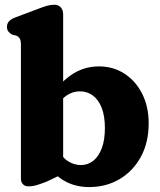

<svg xmlns="http://www.w3.org/2000/svg" viewBox="-20 -769 671 803"><path d="M244.1 -709.2V-42.4L176.1 -9.8Q155.2 -1.6 136.4 4.4Q117.6 10.4 98.9 10.4Q85.3 10.4 76.4 2Q67.5 -6.4 67.5 -22.6V-580.4Q67.5 -600.8 62.1 -608.6Q56.6 -616.4 47.3 -620.4L32.3 -623.6Q22 -628.8 15.6 -636.5Q9.1 -644.2 9.1 -656.4Q9.1 -670.2 17.6 -679.8Q26 -689.4 44.3 -696.2L140.1 -732.2Q162 -740.7 176.9 -744.9Q191.8 -749.2 207.5 -749.2Q224.5 -749.2 234.3 -738Q244.1 -726.8 244.1 -709.2ZM210.4 -310.8 180.5 -348.6Q221.6 -415.3 274.6 -453.3Q327.7 -491.3 393.8 -491.3Q453.7 -491.3 500.7 -460.8Q547.7 -430.3 574.7 -376.7Q601.8 -323.2 601.8 -253.2Q601.8 -172.9 569 -112.9Q536.2 -52.9 479.8 -19.7Q423.5 13.4 353 13.4Q292.7 13.4 246.3 -14.3Q199.9 -41.9 168.8 -94.9L215.8 -153.6Q236.8 -112.9 262.9 -95.8Q289.1 -78.7 318.4 -78.7Q347.5 -78.7 370.2 -96.6Q392.8 -114.6 405.8 -149.2Q418.7 -183.8 418.7 -233.7Q418.7 -284.7 405 -318.8Q391.3 -352.9 367.7 -370Q344 -387 314.3 -387Q282.7 -387 256.4 -368.3Q230.1 -349.5 210.4 -310.8Z"/></svg>

Font: Fraunces SuperSoft
Style: Regular
Weight: 900
Version: Version 1.000;[b76b70a41]